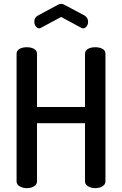

<svg xmlns="http://www.w3.org/2000/svg" viewBox="-20 -976 633 996"><path d="M297 -888 193 -832Q188 -829 184 -829Q173 -829 165.5 -839.5Q158 -850 158 -864Q158 -885 176 -895L280 -951Q290 -956 297 -956Q306 -956 314 -951L418 -896Q437 -884 437 -863Q437 -850 429.5 -839.5Q422 -829 411 -829Q409 -829 405 -830Q403 -832 401 -832ZM421 -35V-337H172V-35Q172 -19 156.5 -9.5Q141 0 119 0Q98 0 82 -9.5Q66 -19 66 -35V-697Q66 -714 81.5 -722.5Q97 -731 119 -731Q141 -731 156.5 -722.5Q172 -714 172 -697V-421H421V-697Q421 -714 436.5 -722.5Q452 -731 474 -731Q496 -731 511.5 -722.5Q527 -714 527 -697V-35Q527 -19 511.5 -9.5Q496 0 474 0Q453 0 437 -9.5Q421 -19 421 -35Z"/></svg>

Font: Dosis
Style: SemiBold
Weight: 600
Designer: Edgar Tolentino, Pablo Impallari, Igino Marini
Foundry: Edgar Tolentino, Pablo Impallari, Igino Marini
Version: Version 1.007